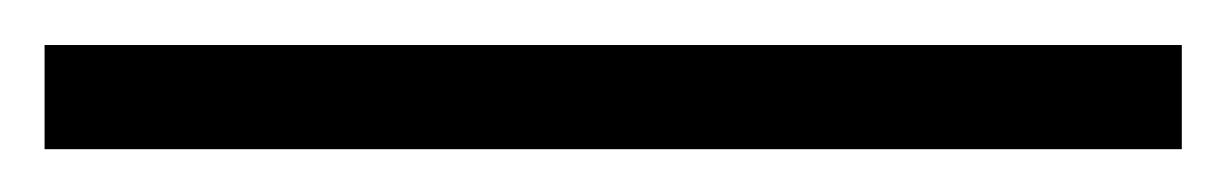

<svg xmlns="http://www.w3.org/2000/svg" viewBox="-23 56 555 87"><path d="M512.5 76.4V123.6H-2.8V76.4Z"/></svg>

Font: Sree Krushnadevaraya
Style: Regular
Weight: 400
Designer: Purushoth Kumar Guthula
Foundry: Andhrapradesh Society for Knowledge Networks
Version: Version 1.0.5; ttfautohint (v1.2.42-39fb)